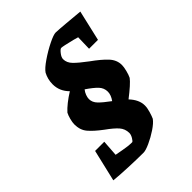

<svg xmlns="http://www.w3.org/2000/svg" viewBox="-207 -732 946 946"><g transform="rotate(-45 266.5 -258.5)"><path d="M407 -448 409 -526 384 -533Q324 -548 313 -548Q306 -548 293 -531.5Q280 -515 280 -502Q280 -477 300.5 -456Q321 -435 364 -403Q413 -368 439 -340Q465 -312 465 -277Q465 -263 459.5 -241Q454 -219 447 -205Q429 -181 368 -134Q404 -96 404 -56Q404 -39 397.5 -17Q391 5 385 18Q372 36 342 56Q312 76 281 90Q250 104 235 104Q192 104 131.5 101.5Q71 99 33 95L72 -71H136L130 14Q138 15 171 21.5Q204 28 231 28Q236 28 245 13Q254 -2 254 -14Q254 -43 235.5 -64Q217 -85 179 -112Q136 -144 114 -170Q92 -196 92 -235Q92 -249 97 -268.5Q102 -288 109 -301Q138 -333 192 -367Q156 -403 156 -451Q156 -486 172 -516Q184 -534 220.5 -559Q257 -584 294.5 -602.5Q332 -621 347 -621Q372 -620 417.5 -616Q463 -612 506 -608L469 -448ZM250 -322Q241 -311 236 -297.5Q231 -284 231 -273Q231 -250 249.5 -231Q268 -212 305 -185Q323 -210 323 -233Q323 -259 305 -278Q287 -297 250 -322Z"/></g></svg>

Font: Grenze
Style: Bold Italic
Weight: 700
Italic angle: -10°
Designer: Renata Polastri
Foundry: Omnibus-Type
Version: Version 1.002; ttfautohint (v1.8)